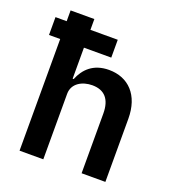

<svg xmlns="http://www.w3.org/2000/svg" viewBox="-134 -846 868 952"><g transform="rotate(20 300.0 -370.0)"><path d="M201.3 0V-345.5C201.3 -401.3 252.8 -428.3 304.7 -428.3C369.7 -428.3 403.4 -389.6 403.4 -315V0H528.8V-333.1C528.8 -458.1 459.2 -528.1 356.9 -528.1C273.4 -528.1 229 -481.2 206.7 -425.4H201.3V-589.1H345.5V-683.2H201.3V-740.1H76V-683.2H17V-589.1H76V0Z"/></g></svg>

Font: Margiela Mono SemiBold
Style: Regular
Weight: 600
Designer: Mike Abbink, Paul van der Laan, Pieter van Rosmalen
Foundry: Bold Monday
Version: Version 2.003 2021